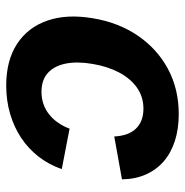

<svg xmlns="http://www.w3.org/2000/svg" viewBox="-8 -585 603 627"><g transform="rotate(-90 293.5 -271.5)"><path d="M234.4 10.7Q185.4 10.7 146.2 -2.1Q107 -14.8 79.4 -39Q51.8 -63.3 36.9 -97.4Q22 -131.5 21.3 -174.7L161.4 -199.9Q162.3 -177.9 168.4 -160.2Q174.5 -142.4 186.1 -130Q197.6 -117.7 214.1 -111.1Q230.5 -104.6 251.8 -104.6Q290.9 -104.6 321 -125.9Q351 -147.3 370.7 -184.8Q390.3 -222.4 398.3 -271.1Q406.8 -320.5 399.4 -357.9Q392 -395.4 369.1 -416.4Q346.2 -437.5 307.1 -437.5Q286 -437.5 267.6 -431.2Q249.2 -424.9 233.9 -412.9Q218.6 -400.9 206.7 -383.9Q194.8 -367 186.7 -345.8L54.7 -371.3Q69.4 -413.2 95.4 -446.9Q121.5 -480.5 157 -504Q192.5 -527.5 235.7 -540.1Q278.9 -552.7 327.4 -552.7Q409.5 -552.7 463.5 -517.4Q517.5 -482.2 539.6 -418.7Q561.7 -355.2 547.5 -270.6Q533.8 -186.6 490.8 -123.3Q447.7 -59.9 382.1 -24.6Q316.5 10.7 234.4 10.7Z"/></g></svg>

Font: Inter
Style: Italic
Weight: 400
Italic angle: -9.3988°
Designer: Rasmus Andersson
Foundry: rsms
Version: Version 4.001;git-66647c0bb